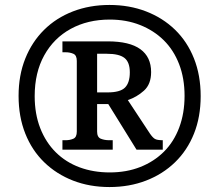

<svg xmlns="http://www.w3.org/2000/svg" viewBox="-20 -745 885 775"><path d="M422 10Q342 10 275 -16Q208 -42 158.5 -90Q109 -138 82 -206Q55 -274 55 -358Q55 -441 82 -508.5Q109 -576 158 -624.5Q207 -673 274.5 -699Q342 -725 422 -725Q502 -725 569.5 -699Q637 -673 686.5 -625Q736 -577 763 -509Q790 -441 790 -357Q790 -273 763 -205.5Q736 -138 686.5 -90Q637 -42 569.5 -16Q502 10 422 10ZM423 -49Q491 -49 546.5 -71Q602 -93 642 -133Q682 -173 703.5 -230.5Q725 -288 725 -358Q725 -429 703 -486Q681 -543 641 -582.5Q601 -622 545.5 -644Q490 -666 423 -666Q334 -666 265.5 -628.5Q197 -591 158.5 -521.5Q120 -452 120 -357Q120 -285 142.5 -227.5Q165 -170 205.5 -130Q246 -90 301.5 -69.5Q357 -49 423 -49ZM232 -141V-179H245Q262 -179 276 -185Q290 -191 290 -214V-499Q290 -522 276 -528Q262 -534 245 -534H232V-578H415Q503 -578 546.5 -546.5Q590 -515 590 -454Q590 -405 561 -379Q532 -353 496 -341L585 -206Q596 -190 605 -184.5Q614 -179 637 -179V-141H531L417 -325H372V-214Q372 -191 387 -185Q402 -179 421 -179H435V-141ZM414 -372Q465 -372 484.5 -391.5Q504 -411 504 -453Q504 -494 482.5 -511Q461 -528 411 -528H372V-372Z"/></svg>

Font: Noto Rashi Hebrew ExtraBold
Style: Regular
Weight: 800
Version: Version 1.006